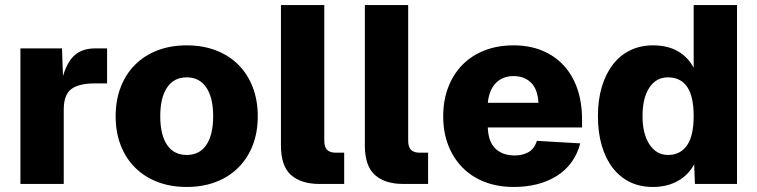

<svg xmlns="http://www.w3.org/2000/svg" viewBox="-20 -730 3005 762"><path d="M61 0V-538H226L230 -428Q247 -486 277.5 -512Q308 -538 358 -538H405V-399H357Q293 -399 263 -376.5Q233 -354 233 -295V0Z M721 12Q657 12 605 -8Q553 -28 516 -65Q479 -102 459 -153.5Q439 -205 439 -269Q439 -332 459 -384Q479 -436 516 -473Q553 -510 605 -530Q657 -550 721 -550Q785 -550 837 -530Q889 -510 926 -473Q963 -436 983 -384Q1003 -332 1003 -269Q1003 -205 983 -153.5Q963 -102 926 -65Q889 -28 837 -8Q785 12 721 12ZM721 -115Q772 -115 799 -155Q826 -195 826 -269Q826 -342 799 -382.5Q772 -423 721 -423Q670 -423 643 -382.5Q616 -342 616 -269Q616 -195 643 -155Q670 -115 721 -115Z M1247 0Q1175 0 1135 -35.5Q1095 -71 1095 -153V-710H1267V-172Q1267 -146 1278.5 -135Q1290 -124 1313 -124H1346V0Z M1580 0Q1508 0 1468 -35.5Q1428 -71 1428 -153V-710H1600V-172Q1600 -146 1611.5 -135Q1623 -124 1646 -124H1679V0Z M2019 12Q1955 12 1903.5 -8Q1852 -28 1815.5 -65Q1779 -102 1759 -153.5Q1739 -205 1739 -269Q1739 -332 1759 -384Q1779 -436 1815.5 -473Q1852 -510 1903.5 -530Q1955 -550 2018 -550Q2081 -550 2131 -529.5Q2181 -509 2216.5 -471Q2252 -433 2271 -378.5Q2290 -324 2290 -256V-224H1916Q1918 -167 1946.5 -140Q1975 -113 2022 -113Q2055 -113 2078 -126.5Q2101 -140 2111 -171L2283 -161Q2260 -76 2190 -32Q2120 12 2019 12ZM2117 -322Q2114 -376 2087.5 -402Q2061 -428 2018 -428Q1975 -428 1948 -400.5Q1921 -373 1916 -322Z M2571 12Q2520 12 2480 -7.5Q2440 -27 2411.5 -64Q2383 -101 2368 -153Q2353 -205 2353 -269Q2353 -334 2368.5 -385.5Q2384 -437 2412.5 -474Q2441 -511 2481.5 -530.5Q2522 -550 2571 -550Q2630 -550 2670.5 -526.5Q2711 -503 2733 -461V-710H2905V0H2738L2735 -78Q2712 -35 2669.5 -11.5Q2627 12 2571 12ZM2631 -115Q2680 -115 2706.5 -153Q2733 -191 2733 -269Q2733 -348 2707 -385.5Q2681 -423 2631 -423Q2584 -423 2557 -382Q2530 -341 2530 -269Q2530 -199 2557.5 -157Q2585 -115 2631 -115Z"/></svg>

Font: Geist ExtBd
Style: Regular
Weight: 400
Designer: Basement.studio, Andrés Briganti, Mateo Zaragoza
Foundry: Basement.studio, Vercel, Andrés Briganti, Guido Ferreyra, Mateo Zaragoza
Version: Version 1.401